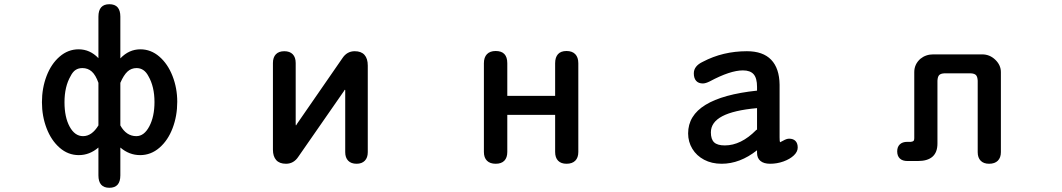

<svg xmlns="http://www.w3.org/2000/svg" viewBox="-20 -749 5040 911"><path d="M646 -515Q696 -515 736 -480.5Q776 -446 798.5 -388.5Q821 -331 821 -266Q821 -199 799 -141Q777 -83 736.5 -48Q696 -13 645 -13Q593 -13 551 -49V83Q551 142 499 142Q447 142 447 83V-49Q405 -13 354 -13Q303 -13 263 -48Q223 -83 201 -140.5Q179 -198 179 -264Q179 -331 201 -388.5Q223 -446 263 -480.5Q303 -515 353 -515Q407 -515 447 -473V-670Q447 -729 499 -729Q551 -729 551 -670V-472Q592 -515 646 -515ZM374 -103Q416 -103 447 -154V-356Q434 -393 415.5 -409.5Q397 -426 371 -426Q352 -426 338.5 -417Q325 -408 315 -388Q286 -338 286 -264Q286 -193 310.5 -148Q335 -103 374 -103ZM627 -103Q664 -103 688.5 -149.5Q713 -196 713 -265Q713 -338 684 -388Q664 -426 628 -426Q603 -426 585 -409.5Q567 -393 551 -356V-154Q579 -103 627 -103Z M1616 -323Q1615 -323 1612 -317L1396 -6Q1374 28 1337 28Q1306 28 1290.5 10.5Q1275 -7 1275 -39V-450Q1275 -477 1289 -491.5Q1303 -506 1329 -506Q1355 -506 1369 -491.5Q1383 -477 1383 -450V-164Q1383 -154 1384 -154Q1385 -154 1386 -155.5Q1387 -157 1389 -161L1604 -472Q1626 -506 1663 -506Q1694 -506 1709.5 -488.5Q1725 -471 1725 -438V-27Q1725 -1 1711 13.5Q1697 28 1672 28Q1646 28 1632 13.5Q1618 -1 1618 -27V-313Q1618 -319 1618 -321Q1618 -323 1616 -323Z M2614 -294V-449Q2614 -477 2627.5 -492Q2641 -507 2668 -507Q2695 -507 2709.5 -492Q2724 -477 2724 -449V-28Q2724 -1 2709.5 13.5Q2695 28 2668 28Q2642 28 2628 13.5Q2614 -1 2614 -28V-204H2387V-28Q2387 -1 2373 13.5Q2359 28 2332 28Q2305 28 2290.5 13.5Q2276 -1 2276 -28V-449Q2276 -477 2290.5 -492Q2305 -507 2332 -507Q2387 -507 2387 -449V-294Z M3404 28Q3357 28 3321 9Q3285 -10 3265 -43Q3245 -76 3245 -116Q3245 -201 3327.5 -251.5Q3410 -302 3572 -319V-337Q3572 -378 3556 -396.5Q3540 -415 3505 -415Q3445 -415 3348 -363Q3328 -353 3315 -353Q3294 -353 3283 -365.5Q3272 -378 3272 -401Q3272 -436 3315 -456Q3410 -506 3524 -506Q3600 -506 3639 -465.5Q3678 -425 3679 -347V-97Q3679 -79 3681 -74L3695 -81Q3712 -91 3724 -91Q3744 -91 3754.5 -80Q3765 -69 3765 -49Q3765 -29 3746.5 -11.5Q3728 6 3697.5 17Q3667 28 3634 28Q3604 28 3588 14.5Q3572 1 3572 -24V-36Q3491 28 3404 28ZM3419 -59Q3496 -59 3568 -132Q3570 -134 3571 -134Q3572 -134 3572 -133V-236Q3461 -226 3407 -197.5Q3353 -169 3353 -121Q3353 -88 3368.5 -73.5Q3384 -59 3419 -59Z M4587 -401H4460Q4443 -400 4436 -392.5Q4429 -385 4428 -366V-68Q4428 15 4335 15H4286Q4262 15 4249.5 3Q4237 -9 4237 -31Q4237 -52 4249.5 -64Q4262 -76 4285 -76H4302Q4311 -77 4314.5 -80.5Q4318 -84 4318 -93V-407Q4318 -444 4347 -470Q4373 -491 4408 -491H4640Q4676 -491 4702.5 -465.5Q4729 -440 4729 -407V-27Q4729 -1 4714.5 13.5Q4700 28 4673 28Q4647 28 4633 13.5Q4619 -1 4619 -27V-366Q4618 -385 4611 -392.5Q4604 -400 4587 -401Z"/></svg>

Font: 寒蝉全圆体 Bold
Style: Regular
Weight: 700
Designer: Warren2060
      Designed by Motoya company      

      [Varela Round]
      Joe Prince(Latin component); Avraham Cornf
Foundry: ChillType
Version: Version 3.200